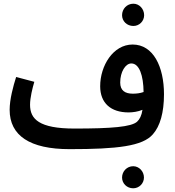

<svg xmlns="http://www.w3.org/2000/svg" viewBox="-20 -783 942 1035"><path d="M699 -643C731 -643 757 -669 757 -701C757 -735 731 -763 699 -763C664 -763 638 -735 638 -701C638 -669 664 -643 699 -643ZM355 21H356C612 21 749 5 804 -59C843 -103 864 -176 864 -275C864 -424 806 -543 695 -543C590 -543 520 -429 520 -318C520 -227 578 -177 673 -177C696 -177 724 -181 748 -191C743 -159 733 -140 719 -127C688 -99 583 -90 381 -90C191 -90 142 -141 142 -218C142 -257 155 -308 165 -342L67 -368C51 -318 32 -247 32 -191C32 -52 141 21 355 21ZM628 -338C628 -395 656 -441 688 -441C731 -441 753 -376 754 -287C735 -280 714 -278 696 -278C654 -278 628 -295 628 -338ZM698 232C730 232 756 206 756 174C756 141 730 113 698 113C664 113 638 141 638 174C638 206 664 232 698 232Z"/></svg>

Font: Noto Sans Arabic UI Cn SmBd
Style: Regular
Weight: 600
Width: 3
Designer: Monotype Design Team, Nadine Chahine and Nizar Qandah
Foundry: Monotype Imaging Inc.
Version: Version 2.010